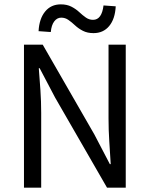

<svg xmlns="http://www.w3.org/2000/svg" viewBox="-20 -861 687 881"><path d="M90 0V-656H176L413 -244L484 -108H488Q485 -158 481.5 -211.5Q478 -265 478 -317V-656H557V0H471L233 -413L162 -548H158Q162 -499 165.5 -447Q169 -395 169 -343V0ZM409 -709Q381 -709 360.5 -719.5Q340 -730 324.5 -744.5Q309 -759 294 -769.5Q279 -780 261 -780Q242 -780 229 -763Q216 -746 213 -714L157 -718Q160 -775 187 -808Q214 -841 259 -841Q287 -841 307.5 -830.5Q328 -820 343.5 -805.5Q359 -791 374 -780.5Q389 -770 407 -770Q447 -770 455 -836L511 -832Q508 -774 481 -741.5Q454 -709 409 -709Z"/></svg>

Font: .
Style: 
Weight: 400
Designer: Paul D. Hunt, Dalton Maag
Foundry: Dalton Maag Ltd
Version: Version 1.200